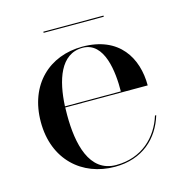

<svg xmlns="http://www.w3.org/2000/svg" viewBox="-90 -647 706 740"><g transform="rotate(-15 263.0 -277.0)"><path d="M147.5 -564.5V-560H387.5V-564.5ZM484.5 -141H479.5C454.5 -60 388.5 4.5 286.5 4.5C178.5 4.5 153 -116 153 -230C153 -240 153 -250.5 153.5 -260.5H482.5C482.5 -369.5 425 -470 277 -470C146 -470 48 -380 48 -230C48 -80 149.5 10 280 10C391 10 458.5 -55 484.5 -141ZM277 -465.5C365 -465.5 377.5 -341.5 376.5 -265H153.5C158.5 -367.5 188.5 -465.5 277 -465.5Z"/></g></svg>

Font: Bodoni* 36pt
Style: Regular
Weight: 400
Version: Version 2.3